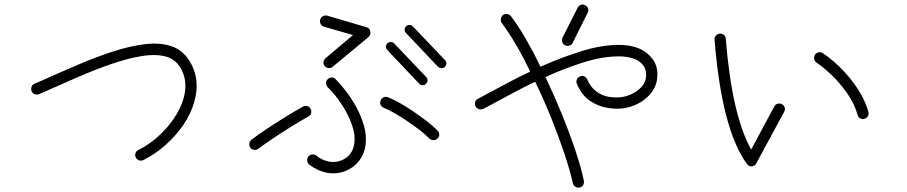

<svg xmlns="http://www.w3.org/2000/svg" viewBox="-20 -799 4040 855"><path d="M618 -86Q609 -82 599.5 -85Q590 -88 585 -97Q580 -107 583.5 -117Q587 -127 596 -131Q644 -155 684.5 -191.5Q725 -228 754.5 -271.5Q784 -315 797 -359Q820 -439 782 -500Q758 -538 713.5 -548.5Q669 -559 609 -549Q549 -539 477.5 -514.5Q406 -490 328.5 -456.5Q251 -423 173 -388L168 -386L154 -380Q144 -376 134.5 -379.5Q125 -383 121 -392Q117 -402 120.5 -412Q124 -422 133 -426L148 -432Q237 -472 322 -508.5Q407 -545 484.5 -570Q562 -595 628 -602.5Q694 -610 744 -593Q794 -576 825 -526Q874 -446 845 -345Q831 -294 797.5 -244.5Q764 -195 718 -154Q672 -113 618 -86Z M1520 -38Q1480 -22 1437.5 -29.5Q1395 -37 1357 -66Q1349 -73 1348 -83.5Q1347 -94 1353 -102Q1360 -110 1370.5 -111Q1381 -112 1389 -106Q1415 -85 1444.5 -79.5Q1474 -74 1501 -85Q1550 -105 1558 -161Q1563 -199 1547 -244Q1531 -289 1502 -333.5Q1473 -378 1439 -411Q1432 -419 1432 -429Q1432 -439 1439 -446Q1447 -454 1457.5 -454Q1468 -454 1475 -446Q1496 -425 1521 -392.5Q1546 -360 1567.5 -320.5Q1589 -281 1601 -238.5Q1613 -196 1608 -154Q1603 -114 1579.5 -83.5Q1556 -53 1520 -38ZM1462 -502Q1454 -495 1443.5 -496Q1433 -497 1426 -505Q1419 -513 1420.5 -523Q1422 -533 1430 -540L1552 -643L1423 -680Q1413 -683 1408 -692.5Q1403 -702 1406 -712Q1409 -722 1418.5 -727Q1428 -732 1438 -729L1612 -678Q1627 -673 1629 -659Q1632 -644 1621 -634ZM1131 -137Q1122 -130 1112 -131.5Q1102 -133 1095 -141Q1089 -150 1090.5 -160Q1092 -170 1100 -177Q1129 -199 1168 -225Q1207 -251 1249 -277Q1291 -303 1329 -324Q1338 -329 1348 -326.5Q1358 -324 1363 -315Q1368 -305 1365.5 -295Q1363 -285 1353 -280Q1317 -260 1276 -234.5Q1235 -209 1197 -183.5Q1159 -158 1131 -137ZM1892 -182Q1876 -199 1850 -219Q1824 -239 1794.5 -259Q1765 -279 1737 -295Q1709 -311 1689 -319Q1679 -323 1675 -332.5Q1671 -342 1675 -352Q1679 -361 1688.5 -365.5Q1698 -370 1708 -366Q1731 -357 1761 -340Q1791 -323 1822.5 -301.5Q1854 -280 1882.5 -258Q1911 -236 1929 -217Q1936 -210 1936 -199.5Q1936 -189 1928 -182Q1921 -175 1910.5 -175Q1900 -175 1892 -182ZM1961 -501Q1954 -495 1945 -495.5Q1936 -496 1930 -502L1788 -652Q1782 -658 1782 -667Q1782 -676 1789 -682Q1795 -688 1804 -688Q1813 -688 1819 -681L1961 -532Q1975 -517 1961 -501ZM1847 -426 1705 -576Q1698 -582 1698.5 -591Q1699 -600 1705 -606Q1712 -612 1721 -612Q1730 -612 1736 -605L1878 -456Q1884 -449 1884 -440.5Q1884 -432 1877 -426Q1871 -419 1862 -419.5Q1853 -420 1847 -426Z M2561 36Q2551 38 2542 32.5Q2533 27 2531 17Q2519 -38 2494 -113Q2469 -188 2435.5 -271.5Q2402 -355 2363 -435Q2315 -412 2271 -388.5Q2227 -365 2190 -345L2132 -314Q2122 -310 2112.5 -313Q2103 -316 2098 -325Q2093 -334 2096 -344.5Q2099 -355 2108 -359L2166 -390Q2203 -410 2247.5 -433.5Q2292 -457 2341 -480Q2310 -545 2277.5 -600.5Q2245 -656 2215 -696Q2209 -704 2210.5 -714.5Q2212 -725 2220 -732Q2229 -738 2239 -736.5Q2249 -735 2256 -726Q2288 -684 2321.5 -626Q2355 -568 2387 -502Q2474 -541 2565.5 -570Q2657 -599 2736 -599Q2830 -599 2876 -548Q2912 -511 2907 -454Q2903 -404 2862 -366Q2821 -328 2759 -317Q2724 -312 2683 -319Q2642 -326 2606 -351Q2570 -376 2549 -425Q2545 -435 2548.5 -444.5Q2552 -454 2562 -458Q2572 -463 2581.5 -459Q2591 -455 2595 -445Q2611 -409 2637 -390.5Q2663 -372 2693.5 -367.5Q2724 -363 2751 -367Q2775 -371 2798.5 -383Q2822 -395 2838.5 -414Q2855 -433 2857 -458Q2860 -493 2839 -514Q2824 -531 2797 -539.5Q2770 -548 2736 -548Q2663 -548 2577.5 -521Q2492 -494 2409 -456Q2448 -374 2482.5 -289.5Q2517 -205 2542.5 -128.5Q2568 -52 2580 6Q2582 16 2577 25Q2572 34 2561 36ZM2497 -597Q2487 -602 2484 -611.5Q2481 -621 2485 -631L2552 -764Q2557 -774 2566.5 -777.5Q2576 -781 2585 -776Q2595 -772 2598.5 -762Q2602 -752 2597 -742L2530 -608Q2526 -599 2516 -596Q2506 -593 2497 -597Z M3328 -58Q3314 -58 3306 -69Q3194 -223 3162 -622Q3161 -633 3168 -640.5Q3175 -648 3185 -649Q3196 -650 3203.5 -643.5Q3211 -637 3212 -626Q3239 -288 3325 -133L3428 -325Q3433 -334 3443 -337Q3453 -340 3462 -335Q3472 -330 3474.5 -320Q3477 -310 3472 -301L3348 -72Q3342 -60 3328 -58ZM3830 -270Q3820 -267 3811 -272Q3802 -277 3799 -287Q3785 -338 3752 -384.5Q3719 -431 3681.5 -466.5Q3644 -502 3616 -520Q3608 -526 3606 -536Q3604 -546 3609 -555Q3615 -564 3625 -566Q3635 -568 3644 -562Q3668 -547 3698 -520.5Q3728 -494 3757.5 -459.5Q3787 -425 3811 -384.5Q3835 -344 3847 -301Q3850 -291 3845 -282Q3840 -273 3830 -270Z"/></svg>

Font: Zen Kurenaido
Style: Regular
Weight: 400
Designer: Yoshimichi Ohira
Foundry: Positype
Version: Version 1.001